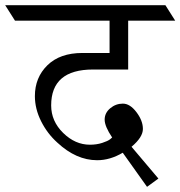

<svg xmlns="http://www.w3.org/2000/svg" viewBox="-78 -695 698 743"><path d="M418 -426H282Q120 -426 120 -287Q120 -226 166.5 -180.5Q213 -135 270 -135Q296 -135 317.5 -142Q339 -149 348 -156L356 -163Q327 -206 327 -232Q327 -258 348.5 -276Q370 -294 397.5 -294Q425 -294 450 -261Q475 -228 475 -196Q475 -164 431 -127L535 -4L491 28L397 -104Q348 -75 298 -75Q217 -75 144 -143Q105 -178 81 -226Q57 -274 57 -323Q57 -395 105.5 -442.5Q154 -490 241 -490H346V-615H-20L-58 -675H562L600 -615H418Z"/></svg>

Font: Halant
Style: Regular
Weight: 400
Designer: Hitesh Malaviya (Devanagari), Satya Rajpurohit (Latin)
Foundry: Indian Type Foundry
Version: Version 1.101;PS 1.0;hotconv 1.0.78;makeotf.lib2.5.61930; tt